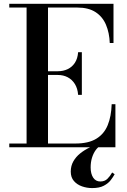

<svg xmlns="http://www.w3.org/2000/svg" viewBox="-20 -770 666 1004"><path d="M28.5 0V-19.5H119V-730.5H28.5V-750H573.5V-545H554Q552 -598.5 534.2 -640.5Q516.5 -682.5 479.8 -706.5Q443 -730.5 384.5 -730.5H231V-19.5H374Q442.5 -19.5 483.5 -44.5Q524.5 -69.5 543.2 -115.5Q562 -161.5 564 -225H583.5V0ZM388.5 -274Q386 -307.5 371.5 -330.8Q357 -354 334 -366Q311 -378 282.5 -378H206.5V-397.5H282.5Q311 -397.5 334 -408.5Q357 -419.5 371.5 -441.5Q386 -463.5 388.5 -497H408V-274ZM462 213.5Q434.5 213.5 408.8 204.5Q383 195.5 366.5 176.5Q350 157.5 350 127.5Q350 97.5 363.5 73.8Q377 50 399.5 32Q422 14 448.2 1.5Q474.5 -11 499 -19L505 -8Q491 0 479.5 16.2Q468 32.5 461 55.2Q454 78 454 105.5Q454 138.5 467.2 158.8Q480.5 179 504.5 179Q527.5 179 541.5 165.2Q555.5 151.5 566.5 132L579.5 141Q572 155 559 172Q546 189 522.8 201.2Q499.5 213.5 462 213.5Z"/></svg>

Font: Bodoni Moda 11pt Medium
Style: Regular
Weight: 500
Designer: Owen Earl
Foundry: indestructible type
Version: Version 2.004